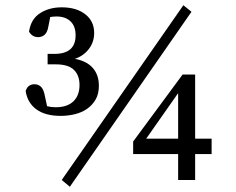

<svg xmlns="http://www.w3.org/2000/svg" viewBox="-20 -689 902 734"><path d="M216 -1 681 -669 712 -644 247 25ZM165 -588Q161 -565 150.5 -556Q140 -547 126 -547Q103 -547 91 -568Q98 -616 133 -638.5Q168 -661 216 -661Q272 -661 306 -634.5Q340 -608 340 -563Q340 -528 319.5 -501.5Q299 -475 266 -464Q311 -456 334.5 -429.5Q358 -403 358 -361Q358 -330 345.5 -308.5Q333 -287 313 -273Q293 -259 266.5 -252.5Q240 -246 212 -246Q153 -246 119 -271Q85 -296 78 -341Q83 -356 92 -361.5Q101 -367 112 -367Q126 -367 136.5 -357.5Q147 -348 152 -320L160 -283Q175 -279 193 -279Q237 -279 260.5 -301.5Q284 -324 284 -364Q284 -401 262.5 -422Q241 -443 193 -443H162V-483H188Q269 -483 269 -554Q269 -589 249.5 -607.5Q230 -626 196 -626Q191 -626 185 -625.5Q179 -625 172 -624ZM661 -159V-333L539 -159ZM789 -100H726V-1H661V-100H489V-148L678 -404H726V-159H789Z"/></svg>

Font: SourceSerifPro
Style: Book
Weight: 400
Designer: Frank Grießhammer
Foundry: Adobe Systems Incorporated
Version: Version 1.014;PS Version 1.0;hotconv 1.0.73;makeotf.lib2.5.5